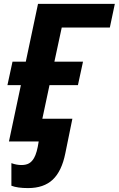

<svg xmlns="http://www.w3.org/2000/svg" viewBox="-20 -734 616 996"><path d="M39.1 229.5V112.3Q65.4 122.1 91.3 122.1Q115.2 122.1 130.6 113.3Q146 104.5 156.7 85.4Q171.9 59.6 180.7 0H26.4L88.4 -292.5H18.6L44.9 -414.1H113.8L177.2 -713.9H575.7L549.8 -591.3H300.3L262.2 -414.1H410.6L384.3 -292.5H236.8L199.7 -118.2H355.5L318.8 61.5Q300.3 153.8 253.7 197.8Q207 241.7 125.5 241.7Q70.8 241.7 39.1 229.5Z"/></svg>

Font: Viking Open Sans
Style: Bold Italic
Weight: 700
Italic angle: -12°
Foundry: Ascender Corporation
Version: Version 2.000